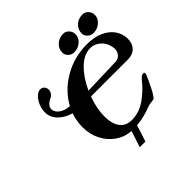

<svg xmlns="http://www.w3.org/2000/svg" viewBox="-240 -1048 1397 1397"><g transform="rotate(-45 458.5 -350.0)"><path d="M508 -746Q508 -784 537 -811.5Q566 -839 609 -839Q635 -839 653 -819Q671 -799 671 -773Q671 -738 641.5 -712Q612 -686 572 -686Q545 -686 526.5 -704Q508 -722 508 -746ZM706 -745Q706 -784 734.5 -811.5Q763 -839 807 -839Q834 -839 852 -819Q870 -799 870 -773Q870 -738 840 -712Q810 -686 770 -686Q744 -686 725 -704Q706 -722 706 -745ZM430 -373Q396 -282 396 -198Q397 -124 428 -82.5Q459 -41 520 -41Q596 -41 663 -88.5Q730 -136 777 -197Q787 -209 796.5 -216Q806 -223 818 -223Q829 -223 829 -213Q829 -202 814 -172Q809 -163 802 -146Q766 -67 742 -41Q739 -38 732 -36.5Q725 -35 716 -34Q690 -32 673 -25Q595 6 519 12L478 139H420L461 13Q395 9 342 -28Q289 -65 258.5 -125Q228 -185 228 -257Q228 -321 249 -381Q191 -397 153 -434Q111 -473 111 -528Q111 -563 125 -596Q139 -629 161 -650Q183 -671 205 -671Q224 -671 236 -658Q248 -645 248 -626Q248 -610 239 -595.5Q230 -581 215 -574Q160 -549 160 -510Q160 -496 171 -479Q182 -462 207 -448.5Q232 -435 272 -432Q328 -536 437 -599.5Q546 -663 677 -663Q753 -663 807 -638Q861 -613 888.5 -572Q916 -531 917 -483Q917 -432 888.5 -402.5Q860 -373 808 -373ZM447 -416 735 -425Q763 -426 780.5 -446.5Q798 -467 798 -493Q798 -528 781.5 -558.5Q765 -589 736.5 -607.5Q708 -626 675 -626Q609 -626 549 -567Q489 -508 447 -416Z"/></g></svg>

Font: EB Garamond ExtraBold
Style: Italic
Weight: 800
Italic angle: -17.2°
Designer: Georg Duffner and Octavio Pardo
Foundry: Georg Duffner
Version: Version 1.000